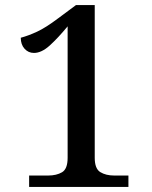

<svg xmlns="http://www.w3.org/2000/svg" viewBox="-20 -738 601 758"><path d="M95 -45H170Q203 -45 225 -58Q247 -71 247 -115V-634Q209 -588 176.5 -558.5Q144 -529 114 -529Q92 -529 77 -545.5Q62 -562 62 -589Q92 -597 126.5 -613Q161 -629 210 -666L280 -718H354V-115Q354 -72 376 -58.5Q398 -45 431 -45H487V0H95Z"/></svg>

Font: Noto Serif Sinhala Medium
Style: Regular
Weight: 500
Designer: Jelle Bosma - Monotype Design Team
Foundry: Monotype Imaging Inc.
Version: Version 2.007; ttfautohint (v1.8.4.7-5d5b)